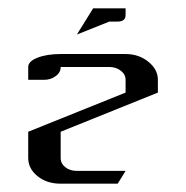

<svg xmlns="http://www.w3.org/2000/svg" viewBox="-20 -442 448 462"><path d="M165 -358.9 204.1 -421.9H282.2V-405.8Q282.2 -390.1 263.2 -390.1H243.2ZM47.9 -62V-125L282.2 -219.2V-250Q282.2 -263.2 270.5 -272Q258.8 -280.8 243.2 -280.8H126Q126 -267.1 113.8 -258.8Q102.1 -250 86.9 -250H47.9V-280.8Q47.9 -294.4 70.3 -303.2Q92.8 -312 126 -312H282.2Q314 -312 336.9 -293.5Q359.9 -274.9 359.9 -250V-219.2L126 -125V-62Q126 -48.3 137.2 -39.6Q148.4 -30.8 165 -30.8H282.2L263.2 0H126Q92.8 0 70.3 -18.1Q47.9 -36.1 47.9 -62Z"/></svg>

Font: Hhenum
Style: Regular
Weight: 400
Designer: T. Christopher White
Version: Version 1.0